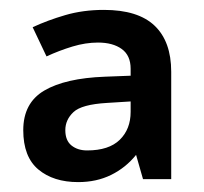

<svg xmlns="http://www.w3.org/2000/svg" viewBox="-20 -742 412 388"><path d="M190 -722Q259 -722 292.5 -690Q326 -658 326 -597V-380H269L255 -429Q234 -403 204.5 -388.5Q175 -374 138 -374Q88 -374 57.5 -399.5Q27 -425 27 -479Q27 -534 69.5 -559Q112 -584 192 -587L244 -589V-603Q244 -630 226 -643Q208 -656 178 -656Q153 -656 126.5 -648Q100 -640 74 -628L46 -687Q76 -701 112 -711.5Q148 -722 190 -722ZM196 -534Q145 -531 128.5 -515.5Q112 -500 112 -479Q112 -458 124.5 -448Q137 -438 156 -438Q200 -438 222 -459.5Q244 -481 244 -516V-537Z"/></svg>

Font: Noto Sans New Tai Lue Semibold
Style: Regular
Weight: 400
Designer: Monotype Design Team
Foundry: Monotype Imaging Inc.
Version: Version 2.004; ttfautohint (v1.8.4.7-5d5b)